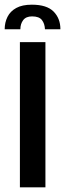

<svg xmlns="http://www.w3.org/2000/svg" viewBox="-48 -800 278 820"><path d="M88 -780Q152 -780 181 -750.5Q210 -721 210 -675H144Q143 -699 131 -714.5Q119 -730 89 -730Q63 -730 51 -714Q39 -698 39 -675H-28Q-28 -704 -16 -728Q-4 -752 21.5 -766Q47 -780 88 -780ZM37 -620H146V0H37Z"/></svg>

Font: Smooch Sans Thin
Style: Bold
Weight: 700
Version: Version 1.010